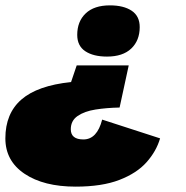

<svg xmlns="http://www.w3.org/2000/svg" viewBox="-32 -527 692 716"><path d="M448 -283 414 -126Q365 -125 324 -118.5Q283 -112 257.5 -94.5Q232 -77 232 -45Q232 -7 279 -7Q330 -7 349 -81L565 -11Q551 37 514.5 78Q478 119 413 144Q348 169 250 169Q131 169 59.5 121Q-12 73 -12 -11Q-12 -104 48 -156Q108 -208 233 -221L254 -283ZM378 -507Q429 -507 459 -487Q489 -467 489 -426Q489 -376 457.5 -346Q426 -316 367 -316Q316 -316 286 -336Q256 -356 256 -397Q256 -447 287.5 -477Q319 -507 378 -507Z"/></svg>

Font: Work Sans Black
Style: Italic
Weight: 900
Italic angle: -13°
Designer: Wei Huang
Foundry: Wei Huang
Version: Version 2.009; ttfautohint (v1.8.3)